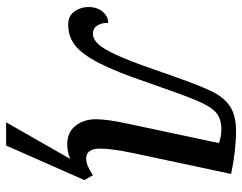

<svg xmlns="http://www.w3.org/2000/svg" viewBox="-102 -480 792 628"><g transform="rotate(90 294.0 -166.0)"><path d="M500 0Q479 10 452 10Q412 10 391 -17.5Q370 -45 370 -83Q370 -121 384 -185L448 -486Q427 -494 403 -494Q368 -494 348 -476.5Q328 -459 309.5 -415Q291 -371 252 -259Q216 -152 187 -95.5Q158 -39 129 -16Q100 7 60 7Q32 7 17.5 -13.5Q3 -34 3 -59Q3 -88 18.5 -106Q34 -124 55 -124Q54 -104 63 -89Q72 -74 90 -74Q108 -74 124 -91Q140 -108 160 -151.5Q180 -195 208 -276L224 -322Q257 -416 276.5 -458Q296 -500 326 -521Q356 -542 408 -542Q471 -542 549 -526L480 -202Q466 -134 466 -98Q466 -52 498 -52Q510 -52 522.5 -57Q535 -62 553 -74L569 -46L456 210H380Z"/></g></svg>

Font: Noto Serif Narrow
Style: Italic
Weight: 400
Width: 4
Italic angle: -12°
Designer: Monotype Design Team
Foundry: Monotype Imaging Inc.
Version: Version 1.001